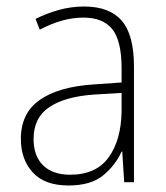

<svg xmlns="http://www.w3.org/2000/svg" viewBox="-20 -559 508 589"><path d="M238 -539Q316 -539 353.5 -495.5Q391 -452 391 -355V0H361L355 -94H353Q334 -52 296.5 -21Q259 10 190 10Q117 10 80.5 -30Q44 -70 44 -133Q44 -212 102 -252.5Q160 -293 267 -300L353 -306V-349Q353 -434 324.5 -469.5Q296 -505 236 -505Q204 -505 171 -496Q138 -487 102 -468L89 -501Q123 -518 160.5 -528.5Q198 -539 238 -539ZM270 -269Q180 -263 131.5 -230.5Q83 -198 83 -133Q83 -80 112.5 -51.5Q142 -23 195 -23Q275 -23 313.5 -76.5Q352 -130 353 -219V-274Z"/></svg>

Font: Noto Sans Tamil SemiCondensed ExtraLight
Style: Regular
Weight: 200
Width: 4
Designer: Jelle Bosma - Monotype Design Team
Foundry: Monotype Imaging Inc.
Version: Version 2.004; ttfautohint (v1.8.4.7-5d5b)